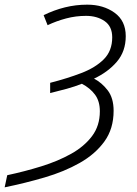

<svg xmlns="http://www.w3.org/2000/svg" viewBox="-87 -563 588 823"><path d="M-56 188Q19 172 90 150Q161 128 217.5 96.5Q274 65 307.5 20.5Q341 -24 341 -86Q341 -129 320.5 -157Q300 -185 264 -204Q234 -192 199.5 -182.5Q165 -173 128 -164V-208Q202 -227 262 -250Q322 -273 358 -309Q394 -345 394 -403Q394 -450 361.5 -472.5Q329 -495 282 -495Q238 -495 196.5 -484Q155 -473 117 -455L100 -498Q145 -520 191.5 -531.5Q238 -543 287 -543Q356 -543 404 -508.5Q452 -474 452 -408Q452 -343 414 -298.5Q376 -254 316 -226Q349 -209 374.5 -176Q400 -143 400 -88Q400 -11 360.5 43.5Q321 98 254.5 135.5Q188 173 104.5 197.5Q21 222 -67 240Z"/></svg>

Font: Noto Sans Light
Style: Italic
Weight: 300
Italic angle: -12°
Designer: Monotype Design Team
Foundry: Monotype Imaging Inc.
Version: Version 2.013; ttfautohint (v1.8.4.7-5d5b)